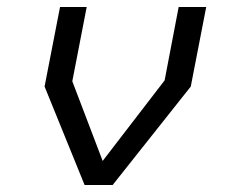

<svg xmlns="http://www.w3.org/2000/svg" viewBox="-20 -527 660 547"><path d="M221 0H301L523.5 -280.5L567.5 -507H489L449 -298L272.5 -68.5L186 -295.5L227 -507H151L107 -280.5Z"/></svg>

Font: Monaspace Krypton Light
Style: Italic
Weight: 300
Italic angle: -11°
Designer: Riley Cran & the Lettermatic Team
Foundry: Lettermatic
Version: Version 1.101 (Monaspace Krypton)